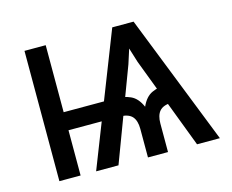

<svg xmlns="http://www.w3.org/2000/svg" viewBox="-82 -662 940 777"><g transform="rotate(-15 388.0 -273.0)"><path d="M653.8 0 507.8 -384.3 457.5 -545.9H534.2L749.5 0ZM77.1 0V-545.9H166V0ZM125.5 -189.5V-265.1H371.6V-189.5ZM448.2 0V-119.6Q448.2 -153.3 433.6 -170.7Q418.9 -188 384.8 -189.5V-265.1Q416.5 -265.1 445.1 -252.4Q473.6 -239.7 490.2 -201.2Q507.3 -239.7 535.6 -252.4Q564 -265.1 595.7 -265.1V-189.5Q561.5 -188 546.9 -170.7Q532.2 -153.3 532.2 -119.6V0ZM231 0 444.8 -545.9H521L469.2 -384.3L324.7 0Z"/></g></svg>

Font: Inter Variable
Style: Regular
Weight: 400
Designer: Rasmus Andersson
Foundry: rsms
Version: Version 4.001;git-9221beed3